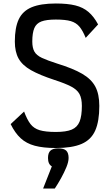

<svg xmlns="http://www.w3.org/2000/svg" viewBox="-20 -834 640 1100"><path d="M300 14Q228 14 179.5 1Q131 -12 98.5 -42Q66 -72 41 -123L118 -195Q135 -149 154.5 -123.5Q174 -98 207.5 -88Q241 -78 300 -78Q359 -78 391 -91.5Q423 -105 436 -137.5Q449 -170 449 -227Q449 -270 435.5 -295Q422 -320 388 -338Q354 -356 292 -376Q207 -404 157.5 -432Q108 -460 86.5 -498.5Q65 -537 65 -596Q65 -676 87.5 -723.5Q110 -771 161.5 -792.5Q213 -814 300 -814Q367 -814 411.5 -803Q456 -792 487 -765.5Q518 -739 542 -694L471 -617Q454 -659 435 -681.5Q416 -704 385.5 -713Q355 -722 300 -722Q246 -722 217 -711Q188 -700 176.5 -672.5Q165 -645 165 -596Q165 -560 177 -538.5Q189 -517 220 -502.5Q251 -488 307 -470Q398 -442 450.5 -411.5Q503 -381 526 -338Q549 -295 549 -227Q549 -139 525.5 -86Q502 -33 447.5 -9.5Q393 14 300 14ZM227 246 277 119Q255 107 255 71Q255 42 269 29Q283 16 314 16Q346 16 359.5 29Q373 42 373 71Q373 93 360.5 123.5Q348 154 330 186.5Q312 219 294 246Z"/></svg>

Font: Victor Mono Thin
Style: Regular
Weight: 100
Monospace: yes
Designer: Rune Bjørnerås
Version: Version 1.561;gftools[0.9.30]